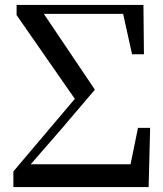

<svg xmlns="http://www.w3.org/2000/svg" viewBox="-20 -755 659 775"><path d="M34 0H580L586 -239H537L507 -92H104L225 -231L363 -393L157 -699H477L513 -536H561L559 -735H47V-694L282 -356L34 -63Z"/></svg>

Font: GenKiMin2 TW SB
Style: Regular
Weight: 600
Version: Version 2.100;PS 2.1;hotconv 16.6.51;makeotf.lib2.5.65220 DE